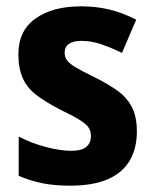

<svg xmlns="http://www.w3.org/2000/svg" viewBox="-20 -576 486 606"><path d="M412 -161Q412 -107 389 -68.5Q366 -30 319.5 -10Q273 10 202 10Q152 10 114.5 2.5Q77 -5 39 -21V-145Q79 -124 125 -112Q171 -100 205 -100Q238 -100 252.5 -112.5Q267 -125 267 -146Q267 -161 260.5 -172Q254 -183 233 -196.5Q212 -210 168 -231Q124 -254 95 -276Q66 -298 52 -329Q38 -360 38 -405Q38 -479 92 -517.5Q146 -556 236 -556Q282 -556 323 -546.5Q364 -537 410 -514L365 -409Q330 -426 299 -436.5Q268 -447 236 -447Q211 -447 197.5 -437.5Q184 -428 184 -410Q184 -397 191 -386.5Q198 -376 218 -364Q238 -352 279 -332Q319 -312 349 -291Q379 -270 395.5 -239.5Q412 -209 412 -161Z"/></svg>

Font: Noto Sans Bengali SemiCondensed
Style: Bold
Weight: 700
Width: 4
Designer: Jelle Bosma - Monotype Design Team
Foundry: Monotype Imaging Inc.
Version: Version 2.003